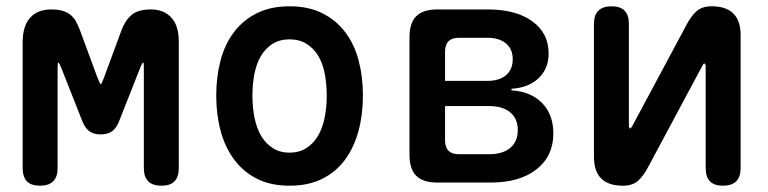

<svg xmlns="http://www.w3.org/2000/svg" viewBox="-20 -580 2440 610"><path d="M548 -46Q548 -18 534.5 -4Q521 10 493 10Q465 10 451 -4Q437 -18 437 -46V-366Q437 -381 435 -381H434Q432 -381 426 -366L360 -199Q352 -176 338 -164.5Q324 -153 300 -153Q276 -153 262 -164.5Q248 -176 240 -199L174 -366Q168 -381 165 -381Q163 -381 163 -366V-46Q163 -18 149 -4Q135 10 107 10Q79 10 65.5 -4Q52 -18 52 -46V-445Q52 -498 76 -524Q100 -550 142 -550Q163 -550 177.5 -546Q192 -542 203 -533.5Q214 -525 221 -512.5Q228 -500 234 -484L289 -335Q298 -312 300.5 -312.5Q303 -313 311 -335L366 -484Q378 -516 398.5 -533Q419 -550 460 -550Q500 -550 524 -524.5Q548 -499 548 -448Z M900 10Q840 10 796.5 -12Q753 -34 724 -73Q695 -112 681 -164Q667 -216 667 -276Q667 -335 680.5 -387Q694 -439 723 -477.5Q752 -516 796 -538Q840 -560 900 -560Q960 -560 1004 -538Q1048 -516 1077 -477.5Q1106 -439 1119.5 -387.5Q1133 -336 1133 -276Q1133 -216 1119 -164Q1105 -112 1076.5 -73Q1048 -34 1004 -12Q960 10 900 10ZM900 -95Q930 -95 952.5 -109Q975 -123 989.5 -147Q1004 -171 1011 -204Q1018 -237 1018 -276Q1018 -314 1011.5 -347Q1005 -380 990.5 -403.5Q976 -427 953.5 -441Q931 -455 900 -455Q869 -455 846.5 -441Q824 -427 809.5 -403Q795 -379 788.5 -346Q782 -313 782 -275Q782 -237 789 -204Q796 -171 810.5 -147Q825 -123 847.5 -109Q870 -95 900 -95Z M1369 0Q1324 0 1302.5 -21.5Q1281 -43 1281 -88V-462Q1281 -507 1302.5 -528.5Q1324 -550 1369 -550H1530Q1619 -550 1671 -512.5Q1723 -475 1723 -410Q1723 -362 1691 -331.5Q1659 -301 1605 -298V-293Q1667 -289 1702.5 -252.5Q1738 -216 1738 -156Q1738 -84 1684.5 -42Q1631 0 1539 0ZM1394 -243V-134Q1394 -112 1405 -101Q1416 -90 1438 -90H1534Q1577 -90 1601 -110Q1625 -130 1625 -167Q1625 -203 1601 -223Q1577 -243 1534 -243ZM1438 -460Q1416 -460 1405 -449Q1394 -438 1394 -416V-323H1528Q1566 -323 1587.5 -341Q1609 -359 1609 -392Q1609 -424 1587.5 -442Q1566 -460 1528 -460Z M1867 -82V-504Q1867 -532 1881 -546Q1895 -560 1923 -560Q1951 -560 1964.5 -546Q1978 -532 1978 -504V-178Q1980 -172 1982 -172Q1984 -172 1985 -174L1988 -178L2161 -501Q2175 -528 2192.5 -544Q2210 -560 2241 -560Q2287 -560 2310 -537Q2333 -514 2333 -468V-46Q2333 -18 2319 -4Q2305 10 2277 10Q2249 10 2235.5 -4Q2222 -18 2222 -46V-372Q2220 -378 2218 -378Q2216 -378 2215 -377L2212 -372L2039 -49Q2025 -22 2007.5 -6Q1990 10 1959 10Q1913 10 1890 -13Q1867 -36 1867 -82Z"/></svg>

Font: Maple Mono NL SemiBold
Style: Regular
Weight: 600
Monospace: yes
Designer: subframe7536
Version: Version 7.000